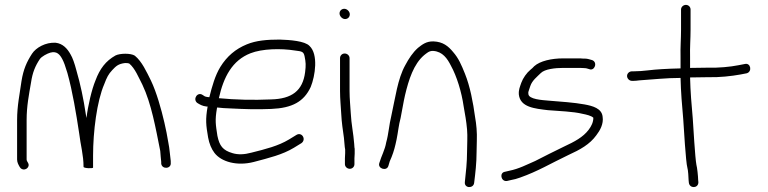

<svg xmlns="http://www.w3.org/2000/svg" viewBox="-20 -686 3142 786"><path d="M679 -20V-27C675.1 -54.6 674.7 -75.7 669 -103C664.1 -132.1 660.2 -152.9 653 -184C640 -240.2 620.8 -308.2 598 -356C579.6 -392.7 561.3 -434 532 -458C515.7 -468.9 471.2 -468.1 453 -459C412.9 -436.7 388.6 -404.4 371 -357C355.9 -321.3 340 -253.5 334 -203C332.7 -209.7 331.7 -215.3 331 -220C322.4 -278.6 308.9 -343.1 293 -397C285 -427.7 277 -449.7 269 -463C255.8 -487.2 237 -507.6 208 -511C166.9 -513.7 127.1 -490.9 111 -466C89.4 -432.5 75.9 -402.7 68 -354C60.8 -301.9 50 -253.1 50 -195V-33C50 -20.9 55.8 -11 61 -2C69.9 13.5 91.5 9.4 96.5 -5.5C100.5 -17.4 89 -23.8 89 -33V-195C89 -251.2 98.5 -298.7 107 -348C113.1 -389.5 124.5 -416.3 143 -444C150.1 -454.7 173.5 -467 186 -470.5C212.9 -478 225.2 -462.4 235 -444C241 -433.3 248 -414.3 256 -387C277.1 -311.2 291.5 -223.2 304 -141C309.8 -91.8 322 -51.9 322 -3C322 3.1 361 4.6 361 0V-49C361 -146.6 376.4 -271.7 407 -342C417.2 -369.1 423.9 -382.5 439.5 -399C454.9 -415.3 463.8 -424.5 492 -428C500.7 -428 506.3 -427.3 509 -426C533.2 -405.8 547 -369.6 563 -339C599.8 -261.6 617.1 -162.3 636 -68C637.1 -56.3 638.5 -33.5 640 -23V-16C643.1 8.5 682.2 5.8 679 -20Z M876 -284C895.4 -371.4 930.8 -438.7 1005.5 -468C1052.7 -486.5 1128.5 -488.8 1189 -479C1216.1 -475.7 1223.1 -474.7 1227 -455C1231.9 -430.7 1232.7 -419.7 1229 -390C1219.2 -314.7 1175.1 -281 1089 -279C1016.5 -275.7 943.8 -277.5 876 -284ZM869 -246C883.7 -244 902.7 -242.7 926 -242C981.9 -239.2 1031.3 -237.4 1090 -240C1176.8 -243.6 1224.2 -270.1 1252 -330C1270.5 -375.4 1283.9 -463.8 1247 -498C1228.3 -518.2 1166.4 -522.8 1125 -524C1073.1 -524 1028.9 -520.3 990.5 -504.5C944.1 -485.5 909.1 -455.7 882 -412C860.8 -377.3 848.2 -333 837 -288C833.7 -288.7 830.7 -289 828 -289C818.8 -290.3 815.6 -293 810 -297C789 -312 768.1 -280.7 787 -265C798.1 -258 808.4 -251.8 825 -250H830C820.5 -195.9 823.3 -173.8 832 -123C836.7 -97.7 845.3 -76.7 858 -60C885.9 -23.7 949.8 -5.1 1019 -23C1081.2 -39.5 1136.1 -52.6 1183 -81L1214 -100C1234.9 -114.9 1216.4 -146.8 1194 -134L1163 -115C1118.6 -88.4 1068.2 -75.8 1009 -61C979.7 -53 954 -52.3 932 -59C891.9 -70.6 878.5 -89.2 870 -130C862.9 -176.7 859.6 -193 868 -242C868 -242.7 868.3 -244 869 -246Z M1372 -448V-313C1372 -279.8 1375.5 -248.4 1377 -219C1378.7 -184 1383.4 -154.6 1388 -121.5C1389.8 -108.4 1390.5 -84 1393 -74V-59C1392.3 -51.7 1392 -44.7 1392 -38V-14C1392 -3.4 1401.4 5 1412 5C1422.6 5 1431 -3.4 1431 -14V-38C1431 -44 1431.3 -50.3 1432 -57V-77C1431.3 -77.7 1430.7 -84.3 1430 -97C1426.9 -140.1 1418.2 -177 1416 -222C1414.5 -250 1411 -281.2 1411 -313V-448C1411 -458.6 1401.6 -467 1391 -467C1380.4 -467 1372 -458.6 1372 -448ZM1370 -631C1370 -619.9 1381 -608 1392.5 -608C1403.8 -608 1412 -616.2 1412 -627.5C1412 -638.8 1400.8 -650 1389.5 -650C1378.5 -650 1370 -641.9 1370 -631Z M1570 -7C1573.5 -20.8 1577 -30.9 1583 -43C1592.5 -66.7 1597.7 -87.2 1603.5 -115C1609.6 -144.2 1611.9 -173.7 1620 -203C1625.2 -227.9 1631.9 -270.2 1638 -296C1653.3 -360.4 1673.3 -423.4 1716 -460C1726.8 -468.1 1736.5 -478.7 1754 -477.5C1791.8 -474.8 1811.5 -446 1826 -417C1849.8 -374.1 1869.7 -309.3 1878 -251C1884.1 -215.5 1888.8 -192.3 1892 -156C1894.6 -127.8 1892 -93.1 1892 -65C1892 -21.9 1887.3 20.1 1883 59C1879.7 85.3 1918 86.8 1921 63C1926 23 1931 -18.4 1931 -64C1931 -78.7 1931.3 -94 1932 -110C1933.3 -143.7 1930.2 -177.4 1925 -206C1916.6 -267.7 1904.4 -332.1 1883.5 -384C1868.7 -420.8 1857.2 -447.7 1835 -473C1815.3 -496.9 1793.5 -515 1755 -516.5C1725.1 -517.6 1708 -503.3 1691 -490C1669.5 -470.8 1653.6 -446.4 1639 -419C1607.9 -363.7 1598 -283.9 1582 -212C1572.8 -175.3 1571 -138 1561 -103C1555.9 -72.3 1541.1 -47.3 1533 -19C1524.3 4.3 1563.3 16.6 1570 -7Z M2404 -440C2395.1 -442.2 2385.4 -446 2376 -446C2368 -446 2361.3 -446.3 2356 -447H2285C2238.3 -447 2191 -436.6 2167 -415C2162.3 -409.7 2157 -404.7 2151 -400C2136.2 -387.7 2120.9 -366.4 2114 -347C2108.6 -330.7 2102.6 -319.3 2104 -299C2109.8 -246.7 2169.1 -241.5 2223 -235C2268.3 -231.2 2326 -229.7 2365 -220C2380.6 -216.9 2400.5 -212.5 2409 -204C2409 -185.6 2400.9 -169.5 2390 -155C2367 -124.4 2332.2 -106 2289 -86C2243.4 -64.3 2209.7 -46.4 2171 -27C2136.5 -12.2 2104.7 5.1 2065 13L2048 17C2023 20.1 2030.4 58.1 2055 55L2072 51C2084 49 2096.3 45.7 2109 41C2182.7 15 2233.9 -16.7 2306 -51C2355.6 -73.5 2394.2 -95.1 2421 -132C2436.5 -152.1 2451.5 -178.8 2447 -208C2443.6 -242.4 2406.2 -252.4 2373 -258.5C2330.3 -266.4 2274.5 -270 2226 -274C2201.8 -276.1 2143 -279.1 2143 -302C2142.3 -306.7 2142.7 -310.3 2144 -313L2151 -334C2158.5 -356.6 2179.1 -372.1 2194 -387C2210.3 -403.3 2253 -408 2285 -408H2355C2363 -407.3 2369.7 -407 2375 -407C2380 -407 2387 -404.3 2392 -403C2413.8 -393.6 2428.3 -430.9 2404 -440Z M2567 -355H2574C2580 -355 2587.7 -355.7 2597 -357C2651.7 -360.4 2705.7 -367 2766 -367C2767.4 -309.2 2771.9 -253.9 2777 -198C2779.1 -168 2787.4 -21.1 2794 1C2796.8 7.9 2799 43.6 2799 52L2800 62C2803.1 86.6 2839 85.7 2839 60L2838 50C2838 36.6 2834 -1 2831 -11C2825.4 -39.2 2818.1 -170.7 2816 -201C2810.9 -256.9 2806.4 -311 2805 -369H2810C2833.3 -369.7 2856.3 -370 2879 -370C2923.5 -368.7 2974.6 -374.3 3011 -381L3037 -386C3060.4 -392.7 3053.4 -430.1 3029 -424L3003 -419C2969.2 -412.2 2920.8 -407.7 2879 -409C2855.7 -409 2832 -408.7 2808 -408H2805V-451C2803.9 -494.5 2807 -525.6 2807 -564V-647C2807 -657.6 2798.6 -666 2788 -666C2777.4 -666 2768 -657.6 2768 -647V-564C2768 -525.4 2764.9 -494.8 2766 -451V-406C2742.3 -406 2710.7 -403.9 2690 -403C2648.5 -401.2 2614 -394 2574 -394H2567C2556.4 -394 2547 -385.6 2547 -375C2547 -364.4 2556.4 -355 2567 -355Z"/></svg>

Font: Just Breathe
Style: Regular
Weight: 400
Foundry: Cannot Into Space Fonts
Version: Version 0.72